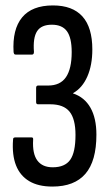

<svg xmlns="http://www.w3.org/2000/svg" viewBox="-20 -681 404 707"><path d="M173 6Q121 6 87.5 -14Q54 -34 39 -72Q24 -110 28 -166Q28 -172 30.5 -173.5Q33 -175 36 -175H97Q103 -175 102 -166Q99 -115 117.5 -90Q136 -65 174 -65Q219 -65 238.5 -92.5Q258 -120 258 -184Q258 -243 236 -270Q214 -297 165 -297H120Q113 -297 113 -305V-357Q113 -366 120 -366H157Q202 -366 223 -397Q244 -428 244 -489Q244 -542 226.5 -566Q209 -590 171 -590Q132 -590 116.5 -566Q101 -542 105 -490Q105 -480 98 -480H38Q34 -480 32.5 -482Q31 -484 30 -489Q25 -573 61.5 -617Q98 -661 175 -661Q247 -661 283.5 -620.5Q320 -580 320 -499Q320 -441 301.5 -399Q283 -357 249 -338V-337Q291 -323 313 -284.5Q335 -246 335 -185Q335 -88 294.5 -41Q254 6 173 6Z"/></svg>

Font: Sofia Sans Extra Condensed Medium
Style: Regular
Weight: 500
Version: Version 4.100